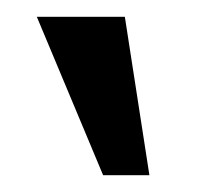

<svg xmlns="http://www.w3.org/2000/svg" viewBox="-20 -770 241 229"><path d="M23.9 -750H128.9L158.2 -561H103Z"/></svg>

Font: Pattaya
Style: Regular
Weight: 400
Designer: Pablo Impallari / Thai characters Designed by Thanarat Vachiruckul and Suppakit Chalermlarp
Foundry: Pablo Impallari
Version: Version 2.001